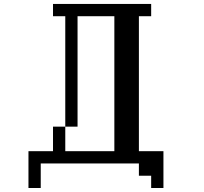

<svg xmlns="http://www.w3.org/2000/svg" viewBox="-20 -817 1040 978"><path d="M312.5 -46.9H562.5V-734.4H375V-171.9H312.5ZM125 -46.9H250V-171.9H312.5V-734.4H250V-796.9H750V-734.4H687.5V-46.9H812.5V140.6H750V78.1H687.5V15.6H187.5V140.6H125Z"/></svg>

Font: KH Dot Dougenzaka 16
Style: Regular
Weight: 400
Designer: Original version for X68000 by Keitarou Hiraki (http://hp.vector.co.jp/authors/VA000874/) / TrueType conversion by Homem
Version: Version 1.00.20150527